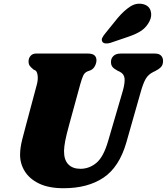

<svg xmlns="http://www.w3.org/2000/svg" viewBox="-20 -984 884 1018"><path d="M553.5 -237 631.5 -503.5Q642.5 -543 640.5 -567.5Q638.5 -592 614.5 -604L604.5 -608.5Q583 -620 575.5 -630.2Q568 -640.5 568.5 -657Q568.5 -674.5 581.5 -687.2Q594.5 -700 619.5 -700H801.5Q823.5 -700 834 -689Q844.5 -678 844.5 -661Q844.5 -639.5 833 -628Q821.5 -616.5 802.5 -607L793 -602.5Q766 -589.5 752.2 -565.2Q738.5 -541 726 -496L650 -229Q612.5 -98.5 529 -42.2Q445.5 14 317 14Q238.5 14 187.2 -10.8Q136 -35.5 110.8 -76.8Q85.5 -118 86.5 -167Q87 -201.5 97.8 -244.5Q108.5 -287.5 117.5 -319.5L175 -534.5Q182 -559.5 179.8 -581.2Q177.5 -603 168.5 -610L157.5 -615.5Q143 -627.5 137 -636.2Q131 -645 131.5 -661Q132 -676.5 142.5 -688.2Q153 -700 171 -700H447Q491.5 -700 491.5 -663.5Q491 -648 482.5 -632.5Q474 -617 458 -610.5L445 -606Q428.5 -599.5 421 -582.8Q413.5 -566 405 -535.5L346 -320Q332 -269 326 -238Q320 -207 319.5 -184Q319 -136.5 342 -112.8Q365 -89 406.5 -89Q453.5 -89 491.2 -120.5Q529 -152 553.5 -237ZM604 -888.5Q637 -927.5 670 -949Q703 -970.5 739 -962Q770.5 -954 778.8 -926.5Q787 -899 772.5 -871Q757 -840.5 730.8 -822.2Q704.5 -804 660 -789L566 -757Q552.5 -752.5 539.5 -753.8Q526.5 -755 522 -764Q517 -773.5 522.8 -784.5Q528.5 -795.5 538.5 -807.5Z"/></svg>

Font: Fraunces 9pt S050 Black
Style: Italic
Weight: 900
Italic angle: -16°
Version: Version 1.000; ttfautohint (v1.8.3)